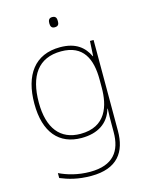

<svg xmlns="http://www.w3.org/2000/svg" viewBox="-139 -805 861 1128"><g transform="rotate(-15 291.5 -240.5)"><path d="M291 -721C271 -721 266 -706 266 -690C266 -673 271 -659 291 -659C315 -659 318 -673 318 -690C318 -706 315 -721 291 -721ZM290 -538C136 -538 59 -430 59 -256C59 -81 140 10 276 10C375 10 442 -34 466 -117H468C466 -78 466 -56 466 -17V25C466 140 414 215 273 215C198 215 135 196 87 173V203C135 223 192 240 273 240C433 240 492 152 492 25V-528H470L465 -437H463C435 -495 387 -538 290 -538ZM290 -513C425 -513 466 -419 466 -294V-246C466 -136 432 -15 276 -15C154 -15 86 -99 86 -256C86 -417 150 -513 290 -513Z"/></g></svg>

Font: Noto Sans Georgian Thin
Style: Regular
Weight: 100
Designer: Monotype Design Team, Akaki Razmadze
Foundry: Google LLC
Version: Version 2.005